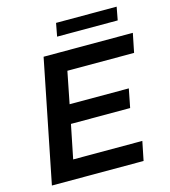

<svg xmlns="http://www.w3.org/2000/svg" viewBox="-124 -962 941 1062"><g transform="rotate(-15 346.0 -431.5)"><path d="M192 -109H588L566 0H41L181 -700H692L670 -591H288L252 -409H591L570 -302H231ZM282 -788 296 -863H643L629 -788Z"/></g></svg>

Font: Montserrat SemiBold
Style: Italic
Weight: 600
Italic angle: -11.3°
Designer: Julieta Ulanovsky
Foundry: Julieta Ulanovsky
Version: Version 9.000; ttfautohint (v1.8.4.7-5d5b)